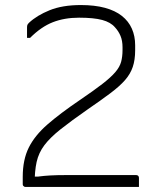

<svg xmlns="http://www.w3.org/2000/svg" viewBox="-20 -740 640 760"><path d="M300 -720Q355 -720 395.5 -709Q436 -698 462.5 -677Q489 -656 502 -626.5Q515 -597 515 -561V-541Q515 -503 505.5 -475Q496 -447 475 -423Q454 -399 417.5 -371.5Q381 -344 327 -307Q261 -261 219.5 -228Q178 -195 155.5 -165Q133 -135 125 -99Q117 -63 117 -11L86 -41H153L96 -35Q116 -39 134.5 -41.5Q153 -44 178.5 -45.5Q204 -47 243 -47H519Q524 -47 527 -44Q530 -41 530 -36Q530 -32 530 -28.5Q530 -25 530 -21.5Q530 -18 530 -14.5Q530 -11 530 -7.5Q530 -4 530 0Q527 0 501.5 0Q476 0 437 0Q398 0 351.5 0Q305 0 258.5 0Q212 0 173 0Q134 0 109 0Q84 0 81 0Q78 0 75.5 -1.5Q73 -3 71.5 -5Q70 -7 70 -11V-40Q70 -108 94 -156Q118 -204 168 -247.5Q218 -291 296 -344Q352 -382 385.5 -408Q419 -434 436.5 -454.5Q454 -475 459.5 -495.5Q465 -516 465 -542V-553Q465 -579 457 -598Q449 -617 435 -632Q418 -652 384.5 -661Q351 -670 293 -670Q235 -670 189 -652Q143 -634 99 -590H87Q87 -595 87 -599.5Q87 -604 87 -608.5Q87 -613 87 -617Q87 -621 87 -624.5Q87 -628 87 -631Q87 -638 88.5 -641.5Q90 -645 95 -650Q126 -679 176.5 -699.5Q227 -720 300 -720Z"/></svg>

Font: Recursive Light
Style: Regular
Weight: 300
Version: Version 1.085